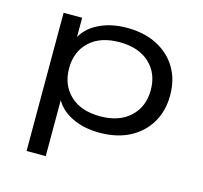

<svg xmlns="http://www.w3.org/2000/svg" viewBox="-100 -609 949 899"><g transform="rotate(15 375.0 -159.5)"><path d="M103 180V-490H193V-380H185Q208 -436 268.5 -467.5Q329 -499 409 -499Q493 -499 555 -467Q617 -435 651 -378.5Q685 -322 685 -245Q685 -170 651 -112.5Q617 -55 555.5 -23Q494 9 409 9Q329 9 269.5 -22.5Q210 -54 188 -108H196V180ZM393 -66Q485 -66 538 -115.5Q591 -165 591 -246Q591 -327 538 -376Q485 -425 393 -425Q300 -425 247.5 -376Q195 -327 195 -246Q195 -165 247.5 -115.5Q300 -66 393 -66Z"/></g></svg>

Font: Nunito Sans 10pt Expanded
Style: Regular
Weight: 400
Width: 7
Designer: Vernon Adams
Foundry: Vernon Adams
Version: Version 3.101;gftools[0.9.27]